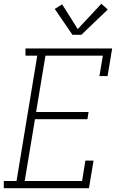

<svg xmlns="http://www.w3.org/2000/svg" viewBox="-27 -990 647 1010"><path d="M-7 0V-38H60L169 -697H107V-735H563L539 -590H496L514 -697H212L163 -401H439L433 -363H157L103 -38H405L422 -145H465L441 0ZM354 -807 261 -943 300 -967 382 -837 506 -970 540 -940 401 -807Z"/></svg>

Font: Iosevka Curly Slab XLtEx
Style: Italic
Weight: 200
Width: 7
Italic angle: -9°
Monospace: yes
Designer: Belleve Invis
Foundry: Belleve Invis
Version: Version 11.1.0; ttfautohint (v1.8.3)